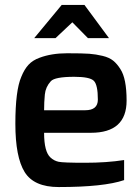

<svg xmlns="http://www.w3.org/2000/svg" viewBox="-20 -750 565 775"><path d="M66 -440Q78 -470 95 -488.5Q112 -507 140 -517Q188 -535 251 -535Q314 -535 340.5 -533Q367 -531 394 -524.5Q421 -518 437 -505Q453 -492 466 -471Q491 -433 491 -344Q491 -214 347 -214H158Q158 -137 184 -114Q198 -101 216.5 -97Q235 -93 323 -93Q411 -93 481 -104V-23Q399 5 217 5Q117 5 79.5 -55.5Q42 -116 42 -250.5Q42 -385 66 -440ZM324 -305Q375 -305 375 -348Q375 -408 358.5 -424Q342 -440 280 -440Q201 -440 185 -422Q164 -399 161 -368.5Q158 -338 158 -305ZM118 -596 229 -730H321L420 -596H335L272 -660L204 -596Z"/></svg>

Font: Exo
Style: DemiBold
Weight: 600
Designer: Natanael Gama
Version: Version 1.00